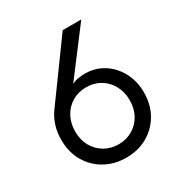

<svg xmlns="http://www.w3.org/2000/svg" viewBox="-166 -824 908 958"><g transform="rotate(-30 288.0 -345.0)"><path d="M131 -230Q131 -278 151.5 -315.5Q172 -353 207.5 -374Q243 -395 288 -395Q333 -395 368.5 -374Q404 -353 424.5 -315.5Q445 -278 445 -230Q445 -182 424.5 -145.5Q404 -109 368.5 -88Q333 -67 288 -67Q243 -67 207.5 -88Q172 -109 151.5 -145.5Q131 -182 131 -230ZM330 -700 94 -375Q74 -347 62 -310Q50 -273 50 -230Q50 -158 81.5 -104Q113 -50 167 -20Q221 10 288 10Q356 10 409.5 -20Q463 -50 494.5 -104Q526 -158 526 -230Q526 -278 510 -319.5Q494 -361 465.5 -392Q437 -423 399.5 -440Q362 -457 319 -457Q285 -457 258.5 -449Q232 -441 212 -416L218 -411L437 -700Z"/></g></svg>

Font: Glinicke Jost Regular
Style: Regular
Weight: 400
Version: Version 3.710